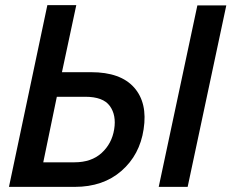

<svg xmlns="http://www.w3.org/2000/svg" viewBox="-20 -730 904 750"><path d="M15 0 165 -710H278L222 -448H336Q451 -448 504 -388Q557 -328 541 -225Q526 -125 454.5 -62.5Q383 0 272 0ZM751 -709H864L713 0H600ZM149 -96H271Q337 -96 377 -132.5Q417 -169 426 -225Q435 -280 409 -316Q383 -352 313 -352H202Z"/></svg>

Font: Raleway-v4020 SemiBold
Style: Italic
Weight: 600
Italic angle: -12°
Designer: Matt McInerney, Pablo Impallari, Rodrigo Fuenzalida
Foundry: Matt McInerney, Pablo Impallari, Rodrigo Fuenzalida
Version: Version 4.020;PS 004.020;hotconv 1.0.88;makeotf.lib2.5.64775